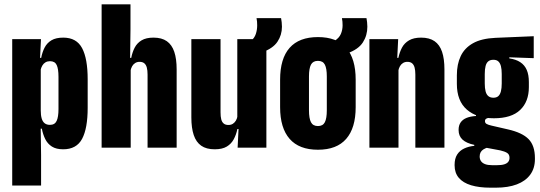

<svg xmlns="http://www.w3.org/2000/svg" viewBox="-20 -683 2496 888"><path d="M272 7.5Q240 7.5 220 -5.2Q200 -18 189.2 -39.8Q178.5 -61.5 173.5 -88H145.5L168.5 -171.5Q168.5 -150 172.8 -135.2Q177 -120.5 186.5 -113Q196 -105.5 211 -105.5Q233.5 -105.5 242 -123.8Q250.5 -142 250.5 -178.5V-328Q250.5 -364.5 242.2 -382.2Q234 -400 211 -400Q199.5 -400 190.5 -394.8Q181.5 -389.5 176 -380.2Q170.5 -371 167.5 -358.5L139 -415.5H170.5Q175.5 -442 186.5 -463.2Q197.5 -484.5 218.2 -496.8Q239 -509 272.5 -509Q334 -509 359.8 -460.2Q385.5 -411.5 385.5 -316.5V-184Q385.5 -89.5 359.8 -41Q334 7.5 272 7.5ZM36.5 175V-502H169.5L163.5 -379.5L168.5 -378V-122L168 -107L170 34V175Z M662.5 0V-338Q662.5 -357.5 659 -370.5Q655.5 -383.5 647.5 -390.2Q639.5 -397 625.5 -397Q614 -397 605.2 -391.5Q596.5 -386 591.2 -376.8Q586 -367.5 583.5 -355.5L550 -415.5H587Q592 -441.5 603 -462.8Q614 -484 635 -496.5Q656 -509 690 -509Q728 -509 751.5 -492.5Q775 -476 786 -443.5Q797 -411 797 -362V0ZM450 0V-663H583.5V-547L581.5 -395.5L584.5 -371.5V0Z M1000 -502V-163.5Q1000 -144 1003.2 -131.2Q1006.5 -118.5 1014.5 -111.8Q1022.5 -105 1036.5 -105Q1048.5 -105 1057 -110.5Q1065.5 -116 1071 -125.2Q1076.5 -134.5 1078.5 -146.5L1106 -86.5H1078Q1072.5 -60.5 1061.2 -39.2Q1050 -18 1029 -5.2Q1008 7.5 973 7.5Q934.5 7.5 910.8 -9Q887 -25.5 876 -58.5Q865 -91.5 865 -140V-502ZM1212 -502V0H1079L1084 -103L1077.5 -104V-502ZM1191.5 -440.5 1140.5 -493.5Q1157 -507 1163.2 -526Q1169.5 -545 1169.5 -566Q1169.5 -574.5 1168.8 -583Q1168 -591.5 1166.5 -599H1280Q1281.5 -590.5 1282.8 -580.2Q1284 -570 1284 -559.5Q1284 -521 1263.2 -490Q1242.5 -459 1191.5 -440.5Z M1450.5 9.5Q1363.5 9.5 1319.5 -40.8Q1275.5 -91 1275.5 -187.5V-314.5Q1275.5 -412 1319.5 -461.8Q1363.5 -511.5 1450.5 -511.5Q1537.5 -511.5 1581.2 -461.8Q1625 -412 1625 -314.5V-187.5Q1625 -91 1581.2 -40.8Q1537.5 9.5 1450.5 9.5ZM1450.5 -100Q1473.5 -100 1482.5 -117.8Q1491.5 -135.5 1491.5 -173V-329.5Q1491.5 -366.5 1482.5 -384Q1473.5 -401.5 1450.5 -401.5Q1427.5 -401.5 1418.2 -384Q1409 -366.5 1409 -329.5V-173Q1409 -135.5 1418.2 -117.8Q1427.5 -100 1450.5 -100ZM1585.5 -436 1526.5 -493.5Q1548.5 -507 1556.5 -526Q1564.5 -545 1564.5 -566Q1564.5 -574.5 1563.8 -583Q1563 -591.5 1561.5 -599H1675Q1676.5 -590.5 1677.8 -580.2Q1679 -570 1679 -559.5Q1679 -519 1658.2 -486.8Q1637.5 -454.5 1585.5 -436Z M1901 0V-338Q1901 -357.5 1897.5 -370.5Q1894 -383.5 1886 -390.2Q1878 -397 1864 -397Q1852.5 -397 1843.8 -391.5Q1835 -386 1829.8 -376.8Q1824.5 -367.5 1822 -355L1794.5 -415.5H1822.5Q1828 -441.5 1839.2 -462.8Q1850.5 -484 1872 -496.5Q1893.5 -509 1927.5 -509Q1966 -509 1989.8 -492.5Q2013.5 -476 2024.5 -443.5Q2035.5 -411 2035.5 -362V0ZM1688.5 0V-502H1821.5L1816.5 -398.5L1823 -397.5V0Z M2264.5 -136Q2185 -136 2139 -176.2Q2093 -216.5 2093 -295V-335Q2093 -386 2110.8 -423.5Q2128.5 -461 2167.5 -483Q2206.5 -505 2271.5 -508L2448.5 -515.5V-414L2335.5 -418V-413Q2366.5 -408.5 2386.5 -395.2Q2406.5 -382 2416.2 -359.5Q2426 -337 2426 -303.5V-280Q2426 -213 2385.8 -174.5Q2345.5 -136 2264.5 -136ZM2256 81H2278.5Q2299.5 81 2312.2 77Q2325 73 2330.8 65.2Q2336.5 57.5 2336.5 47.5V46.5Q2336.5 31 2325 24Q2313.5 17 2293.5 12.5L2216 -2L2238 -1.5Q2225.5 2 2216.5 7.5Q2207.5 13 2203 21.2Q2198.5 29.5 2198.5 40.5V41Q2198.5 53 2204.5 62Q2210.5 71 2223.2 76Q2236 81 2256 81ZM2248 185Q2196 185 2158.8 173.8Q2121.5 162.5 2102 139.5Q2082.5 116.5 2082.5 81.5V79.5Q2082.5 50.5 2094.2 32Q2106 13.5 2126.8 3.8Q2147.5 -6 2173.5 -8.5V-13Q2137.5 -20.5 2119.2 -37.2Q2101 -54 2101 -81.5V-82.5Q2101 -103 2110.5 -116.8Q2120 -130.5 2138 -137.8Q2156 -145 2181.5 -146.5V-163.5L2257 -138H2245.5Q2235 -138 2229 -134.2Q2223 -130.5 2223 -123Q2223 -114 2230.5 -109.8Q2238 -105.5 2253.5 -102L2329.5 -84.5Q2395.5 -69.5 2424.8 -39.5Q2454 -9.5 2454 48V53Q2454 95.5 2432.2 125Q2410.5 154.5 2370.2 169.8Q2330 185 2273.5 185ZM2262 -231Q2276.5 -231 2284.8 -238.5Q2293 -246 2296.8 -260.8Q2300.5 -275.5 2300.5 -297V-340.5Q2300.5 -362.5 2296.8 -377Q2293 -391.5 2284.8 -399Q2276.5 -406.5 2262.5 -406.5H2261.5Q2247 -406.5 2238.2 -399.2Q2229.5 -392 2225.8 -377.5Q2222 -363 2222 -340.5V-297Q2222 -275.5 2225.8 -260.8Q2229.5 -246 2238.5 -238.5Q2247.5 -231 2262 -231Z"/></svg>

Font: Anek Latin Condensed
Style: Bold
Weight: 700
Width: 3
Designer: Yesha Goshar
Foundry: Ek Type
Version: Version 1.003